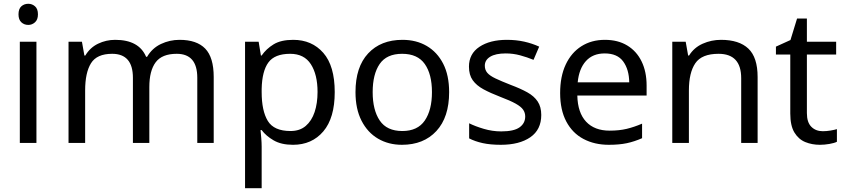

<svg xmlns="http://www.w3.org/2000/svg" viewBox="-20 -757 4475 1017"><path d="M130 -737Q150 -737 165.5 -723.5Q181 -710 181 -681Q181 -653 165.5 -639Q150 -625 130 -625Q108 -625 93 -639Q78 -653 78 -681Q78 -710 93 -723.5Q108 -737 130 -737ZM173 -536V0H85V-536Z M931 -546Q1022 -546 1067 -499.5Q1112 -453 1112 -349V0H1025V-345Q1025 -472 916 -472Q838 -472 804.5 -427Q771 -382 771 -296V0H684V-345Q684 -472 574 -472Q493 -472 462 -422Q431 -372 431 -278V0H343V-536H414L427 -463H432Q457 -505 499.5 -525.5Q542 -546 590 -546Q716 -546 754 -456H759Q786 -502 832.5 -524Q879 -546 931 -546Z M1533 -546Q1632 -546 1692.5 -477Q1753 -408 1753 -269Q1753 -132 1692.5 -61Q1632 10 1532 10Q1470 10 1429.5 -13.5Q1389 -37 1366 -68H1360Q1362 -51 1364 -25Q1366 1 1366 20V240H1278V-536H1350L1362 -463H1366Q1390 -498 1429 -522Q1468 -546 1533 -546ZM1517 -472Q1435 -472 1401.5 -426Q1368 -380 1366 -286V-269Q1366 -170 1398.5 -116.5Q1431 -63 1519 -63Q1568 -63 1599.5 -90Q1631 -117 1646.5 -163.5Q1662 -210 1662 -270Q1662 -362 1626.5 -417Q1591 -472 1517 -472Z M2359 -269Q2359 -136 2291.5 -63Q2224 10 2109 10Q2038 10 1982.5 -22.5Q1927 -55 1895 -117.5Q1863 -180 1863 -269Q1863 -402 1930 -474Q1997 -546 2112 -546Q2185 -546 2240.5 -513.5Q2296 -481 2327.5 -419.5Q2359 -358 2359 -269ZM1954 -269Q1954 -174 1991.5 -118.5Q2029 -63 2111 -63Q2192 -63 2230 -118.5Q2268 -174 2268 -269Q2268 -364 2230 -418Q2192 -472 2110 -472Q2028 -472 1991 -418Q1954 -364 1954 -269Z M2847 -148Q2847 -70 2789 -30Q2731 10 2633 10Q2577 10 2536.5 1Q2496 -8 2465 -24V-104Q2497 -88 2542.5 -74.5Q2588 -61 2635 -61Q2702 -61 2732 -82.5Q2762 -104 2762 -140Q2762 -160 2751 -176Q2740 -192 2711.5 -208Q2683 -224 2630 -244Q2578 -264 2541 -284Q2504 -304 2484 -332Q2464 -360 2464 -404Q2464 -472 2519.5 -509Q2575 -546 2665 -546Q2714 -546 2756.5 -536.5Q2799 -527 2836 -510L2806 -440Q2772 -454 2735 -464Q2698 -474 2659 -474Q2605 -474 2576.5 -456.5Q2548 -439 2548 -409Q2548 -387 2561 -371.5Q2574 -356 2604.5 -341.5Q2635 -327 2686 -307Q2737 -288 2773 -268Q2809 -248 2828 -219.5Q2847 -191 2847 -148Z M3184 -546Q3253 -546 3302.5 -516Q3352 -486 3378.5 -431.5Q3405 -377 3405 -304V-251H3038Q3040 -160 3084.5 -112.5Q3129 -65 3209 -65Q3260 -65 3299.5 -74.5Q3339 -84 3381 -102V-25Q3340 -7 3300 1.5Q3260 10 3205 10Q3129 10 3070.5 -21Q3012 -52 2979.5 -113.5Q2947 -175 2947 -264Q2947 -352 2976.5 -415Q3006 -478 3059.5 -512Q3113 -546 3184 -546ZM3183 -474Q3120 -474 3083.5 -433.5Q3047 -393 3040 -321H3313Q3312 -389 3281 -431.5Q3250 -474 3183 -474Z M3799 -546Q3895 -546 3944 -499.5Q3993 -453 3993 -349V0H3906V-343Q3906 -472 3786 -472Q3697 -472 3663 -422Q3629 -372 3629 -278V0H3541V-536H3612L3625 -463H3630Q3656 -505 3702 -525.5Q3748 -546 3799 -546Z M4338 -62Q4358 -62 4379 -65.5Q4400 -69 4413 -73V-6Q4399 1 4373 5.5Q4347 10 4323 10Q4281 10 4245.5 -4.5Q4210 -19 4188 -55Q4166 -91 4166 -156V-468H4090V-510L4167 -545L4202 -659H4254V-536H4409V-468H4254V-158Q4254 -109 4277.5 -85.5Q4301 -62 4338 -62Z"/></svg>

Font: Noto Sans Chorasmian
Style: Regular
Weight: 400
Designer: Federico Parra Barrios
Foundry: Google LLC
Version: Version 1.004; ttfautohint (v1.8.4.7-5d5b)